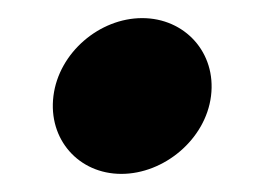

<svg xmlns="http://www.w3.org/2000/svg" viewBox="-20 -142 281 212"><path d="M114 50C161 50 207 12 213 -36C219 -84 184 -122 137 -122C90 -122 45 -84 39 -36C33 12 67 50 114 50Z"/></svg>

Font: Charger
Style: HemiRT
Weight: 900
Designer: Jasper
Foundry: Cannot Into Space Fonts
Version: Version 0.99